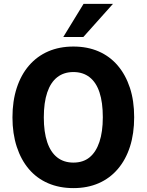

<svg xmlns="http://www.w3.org/2000/svg" viewBox="-20 -955 753 986"><path d="M357 11Q285 11 227 -14Q169 -39 128.5 -86.5Q88 -134 66 -201.5Q44 -269 44 -352Q44 -436 66 -503.5Q88 -571 129 -618.5Q170 -666 227.5 -691Q285 -716 357 -716Q429 -716 486.5 -691Q544 -666 584.5 -618.5Q625 -571 647 -504.5Q669 -438 669 -353Q669 -269 647.5 -202Q626 -135 585 -87Q544 -39 486.5 -14Q429 11 357 11ZM357 -120Q407 -120 440 -147Q473 -174 490.5 -226Q508 -278 508 -353Q508 -429 491 -480.5Q474 -532 440 -558.5Q406 -585 357 -585Q308 -585 274 -558.5Q240 -532 222.5 -480Q205 -428 205 -352Q205 -277 222.5 -225Q240 -173 274 -146.5Q308 -120 357 -120ZM305 -765 409 -935H560L408 -765Z"/></svg>

Font: Nunito Sans 12pt ExtraLight
Style: Weight 830 Width 84 Optical size 12.0 YTLC 445
Weight: 830
Width: 4
Designer: Vernon Adams
Foundry: Vernon Adams
Version: Version 3.101;gftools[0.9.27]